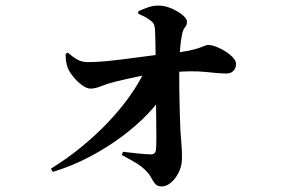

<svg xmlns="http://www.w3.org/2000/svg" viewBox="-20 -613 1040 687"><path d="M419.6 -69.9Q448.9 -66.4 474.6 -63.8Q500.4 -61.2 520 -60.6Q536.2 -60.1 538.2 -78.2Q539.5 -91.7 539.5 -122.8Q539.5 -153.9 538.8 -196.7Q538.2 -239.5 537.7 -288.5Q537.2 -337.4 537.2 -386.4Q537.2 -394.8 536.8 -416.2Q536.5 -437.7 536 -462.7Q535.5 -487.6 534.8 -505.6Q534 -518 531 -525.3Q527.9 -532.6 519.4 -538.8Q507.9 -547.9 497.4 -553.3Q486.9 -558.7 475.1 -563.4L474.6 -572.3Q487.5 -578.7 506.9 -585.8Q526.2 -593 545.6 -593Q570.6 -593 594.4 -582.4Q618.2 -571.9 633.6 -558.8Q649 -545.7 649 -535.8Q649 -522.8 641.8 -515Q634.6 -507.1 631.1 -488.5Q626.9 -465.9 624.8 -443.9Q622.7 -422 622 -405.6Q621.3 -391.5 621.3 -360.3Q621.3 -329 621.6 -290Q622 -251 623.2 -212.9Q624.5 -174.7 625.5 -146.6Q626.7 -126.9 629 -100.9Q631.2 -75 631.2 -47.1Q631.2 -20.7 620.1 2.4Q609 25.6 592.4 39.8Q575.8 54.1 559 54.1Q542.7 54.1 534.9 44.5Q527.1 34.9 520 21.2Q512.8 7.5 499.3 -5.1Q483.3 -20.3 463.3 -32Q443.3 -43.8 416.3 -58.1ZM214.8 -420.7 223.2 -424.7Q239.9 -409.3 256.4 -400Q272.8 -390.7 295.1 -390.7Q322.2 -390.7 358.3 -394Q394.5 -397.4 434.2 -402.6Q473.9 -407.8 512.3 -412.9Q550.6 -418 582.8 -421Q625 -425.6 650.9 -430.8Q676.8 -436 691.1 -441Q705.5 -446 712.7 -449.1Q719.9 -452.1 723.9 -452.1Q737.1 -452.1 754.3 -445.5Q771.5 -438.8 787.7 -428.4Q803.9 -417.9 814.2 -406.3Q824.6 -394.7 824.6 -384.5Q824.6 -369.5 815.4 -359.7Q806.1 -350 790.1 -350Q765 -350 716.4 -355.5Q667.7 -361 581 -353.7Q522.2 -349.5 475 -339.4Q427.9 -329.4 393.1 -320.9Q364.7 -314 342.4 -304.9Q320.2 -295.9 304.6 -295.9Q289.5 -295.9 271.8 -309.5Q254 -323.1 240.2 -340.9Q226.5 -358.8 222 -371.1Q218.3 -382.8 216.5 -393.6Q214.8 -404.4 214.8 -420.7ZM169.1 2.1 162 -9.3Q222 -46.6 274 -89.4Q325.9 -132.2 369 -177.9Q412.1 -223.6 444.9 -270.1Q477.8 -316.6 498.8 -361.4L576.5 -366.7L576 -290.2Q549.9 -248.7 509.1 -205.9Q468.2 -163.2 415.6 -124Q362.9 -84.7 300.7 -52Q238.5 -19.2 169.1 2.1Z"/></svg>

Font: Noto Serif HK
Style: Regular
Weight: 200
Designer: Ryoko NISHIZUKA 西塚涼子 (kana & ideographs); Frank Grießhammer (Latin, Greek & Cyrillic); Wenlong ZHANG 张文龙 (bopomofo); San
Foundry: Adobe
Version: Version 2.001;hotconv 1.1.0;makeotfexe 2.6.0